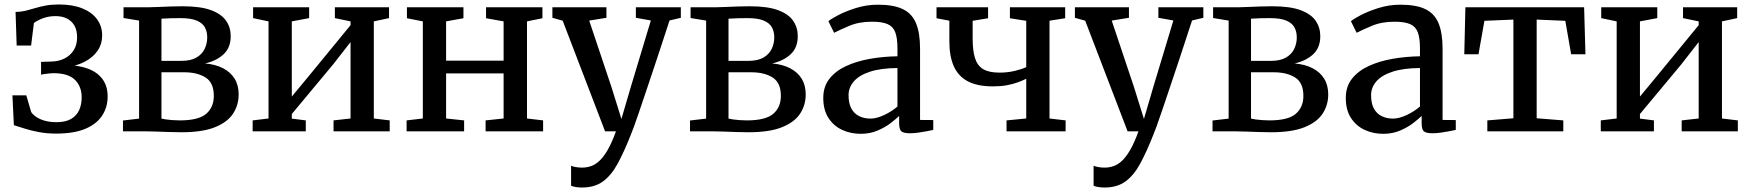

<svg xmlns="http://www.w3.org/2000/svg" viewBox="-20 -587 7824 858"><path d="M231.5 10Q189 10 153.5 3.2Q118 -3.5 90 -12.5Q62 -21.5 42 -27.5L35.5 -161H97.5L119.5 -86Q133 -66 162.5 -53.5Q192 -41 232.5 -41Q272.5 -41 297.2 -55.2Q322 -69.5 333.5 -94.5Q345 -119.5 345 -152Q345 -200.5 315 -230.2Q285 -260 218 -260Q212 -260 200.5 -258.8Q189 -257.5 178.2 -256Q167.5 -254.5 163.5 -253V-310.5L209.5 -312Q242 -312.5 268 -325.5Q294 -338.5 309.2 -362.2Q324.5 -386 324.5 -420Q324.5 -452.5 312 -473.5Q299.5 -494.5 278 -504.8Q256.5 -515 228.5 -515Q196.5 -515 170.8 -505Q145 -495 131.5 -484L119 -383.5H54.5L49.5 -533.5Q74 -534 94.5 -539Q115 -544 136.2 -550.5Q157.5 -557 183.2 -562Q209 -567 243 -567Q304 -567 347.2 -549.8Q390.5 -532.5 413.5 -501.2Q436.5 -470 436.5 -429Q436.5 -390 416 -360.2Q395.5 -330.5 359.2 -311.5Q323 -292.5 276.5 -286V-296Q332 -295.5 373.5 -280Q415 -264.5 438 -233.5Q461 -202.5 461 -155.5Q461 -107.5 436.2 -70Q411.5 -32.5 360.8 -11.2Q310 10 231.5 10Z M791.5 4Q768 4 737.8 3Q707.5 2 680 1Q652.5 0 636 0H529.5V-48.5L601.5 -57V-495L532 -506.5V-554.5H644.5Q661.5 -554.5 687.2 -555.8Q713 -557 741.8 -558Q770.5 -559 795.5 -559Q876.5 -559 923.2 -541.5Q970 -524 990.5 -494Q1011 -464 1011 -425.5Q1011 -374 979.2 -344.5Q947.5 -315 896.5 -303.5Q943 -299.5 976.8 -282Q1010.5 -264.5 1028.5 -235.2Q1046.5 -206 1046.5 -165Q1046.5 -117.5 1021.5 -79.2Q996.5 -41 940.5 -18.5Q884.5 4 791.5 4ZM784 -49Q867 -49 901.2 -78.2Q935.5 -107.5 935.5 -158.5Q935.5 -217.5 898.5 -240.8Q861.5 -264 803 -264H701.5V-57Q709.5 -55 722.5 -53.2Q735.5 -51.5 751.5 -50.2Q767.5 -49 784 -49ZM701.5 -315H790Q832.5 -315 857.8 -329.8Q883 -344.5 894.5 -368.5Q906 -392.5 906 -420Q906 -445.5 895.5 -464.8Q885 -484 859 -495Q833 -506 786.5 -506Q765 -506 743.2 -505.5Q721.5 -505 701.5 -503.5Z M1109 0V-49L1180 -57.5V-491.5L1111 -506V-554.5H1361.5V-506L1284 -491.5V-155.5L1356.5 -243L1546.5 -474.5V-491.5L1476.5 -506V-554.5H1718.5V-506L1650.5 -491.5V-57.5L1721.5 -49V0H1470.5V-49L1546.5 -57.5V-399L1468.5 -299L1284 -77.5V-57L1346.5 -49V0Z M1797 0V-49L1869.5 -57.5V-491.5L1798.5 -505.5V-554.5H2051V-505.5L1973.5 -491.5V-316H2230.5V-491.5L2152 -505.5V-554.5H2404V-505.5L2335 -491.5V-57.5L2407 -49V0H2150V-49L2230.5 -57.5V-259H1973.5V-57.5L2054 -49V0Z M2581 251Q2566 251 2552.8 248.8Q2539.5 246.5 2532 243V153.5Q2538.5 157 2552.5 159.5Q2566.5 162 2581.5 162Q2602 162 2621.5 155.2Q2641 148.5 2659.5 131Q2678 113.5 2696.2 81.8Q2714.5 50 2732.5 0H2684L2494.5 -494.5L2448.5 -507.5V-554.5H2690V-507.5L2613 -495L2712 -199.5L2757 -55.5L2799.5 -200.5L2888.5 -495.5L2821.5 -507.5V-554.5H3022.5V-507.5L2972 -495.5Q2941.5 -401.5 2916.2 -325.5Q2891 -249.5 2871 -190.5Q2851 -131.5 2836.8 -89.2Q2822.5 -47 2813 -21Q2803.5 5 2799 15Q2769 91.5 2740.2 144.2Q2711.5 197 2674.2 224Q2637 251 2581 251Z M3325.5 4Q3302 4 3271.8 3Q3241.5 2 3214 1Q3186.5 0 3170 0H3063.5V-48.5L3135.5 -57V-495L3066 -506.5V-554.5H3178.5Q3195.5 -554.5 3221.2 -555.8Q3247 -557 3275.8 -558Q3304.5 -559 3329.5 -559Q3410.5 -559 3457.2 -541.5Q3504 -524 3524.5 -494Q3545 -464 3545 -425.5Q3545 -374 3513.2 -344.5Q3481.5 -315 3430.5 -303.5Q3477 -299.5 3510.8 -282Q3544.5 -264.5 3562.5 -235.2Q3580.5 -206 3580.5 -165Q3580.5 -117.5 3555.5 -79.2Q3530.5 -41 3474.5 -18.5Q3418.5 4 3325.5 4ZM3318 -49Q3401 -49 3435.2 -78.2Q3469.5 -107.5 3469.5 -158.5Q3469.5 -217.5 3432.5 -240.8Q3395.5 -264 3337 -264H3235.5V-57Q3243.5 -55 3256.5 -53.2Q3269.5 -51.5 3285.5 -50.2Q3301.5 -49 3318 -49ZM3235.5 -315H3324Q3366.5 -315 3391.8 -329.8Q3417 -344.5 3428.5 -368.5Q3440 -392.5 3440 -420Q3440 -445.5 3429.5 -464.8Q3419 -484 3393 -495Q3367 -506 3320.5 -506Q3299 -506 3277.2 -505.5Q3255.5 -505 3235.5 -503.5Z M3826.5 11Q3781.5 11 3743.5 -6.5Q3705.5 -24 3682.2 -59.8Q3659 -95.5 3659 -149.5Q3659 -200 3686.5 -235Q3714 -270 3761 -291.8Q3808 -313.5 3867.2 -324Q3926.5 -334.5 3990.5 -335.5V-371Q3990.5 -416 3981 -442Q3971.5 -468 3947 -479Q3922.5 -490 3877 -490Q3819 -490 3775.2 -471.5Q3731.5 -453 3707.5 -440.5L3682 -492Q3692 -501.5 3725.2 -519Q3758.5 -536.5 3805.2 -551.2Q3852 -566 3903.5 -566Q3974 -566 4015 -546Q4056 -526 4073.8 -482.5Q4091.5 -439 4091.5 -370V-51L4150.5 -50.5V-6.5Q4139.5 -4 4121.2 -0.5Q4103 3 4083 5.8Q4063 8.5 4046 8.5Q4019.5 8.5 4008.8 0.5Q3998 -7.5 3998 -37V-69Q3985.5 -56.5 3961 -37.5Q3936.5 -18.5 3902.2 -3.8Q3868 11 3826.5 11ZM3870 -57Q3897 -57 3930.8 -72.8Q3964.5 -88.5 3990.5 -111V-283Q3916 -282.5 3867.5 -266.5Q3819 -250.5 3795.5 -223.2Q3772 -196 3772 -161.5Q3772 -124.5 3784.8 -101.5Q3797.5 -78.5 3819.8 -67.8Q3842 -57 3870 -57Z M4478 0V-49L4566 -57.5V-235Q4549.5 -227 4528 -219Q4506.5 -211 4479.2 -206Q4452 -201 4417 -201Q4348 -201 4305.2 -223.5Q4262.5 -246 4242.5 -290.5Q4222.5 -335 4222.5 -400.5V-494.5L4165 -505.5V-554.5H4395.5V-505.5L4326.5 -494V-415Q4326.5 -361 4337 -327.5Q4347.5 -294 4373.2 -278.2Q4399 -262.5 4446.5 -262.5Q4484 -262.5 4516.2 -270.5Q4548.5 -278.5 4566 -287V-494L4493 -505.5V-554.5H4740V-505.5L4670 -494.5V-57.5L4742 -49V0Z M4916 251Q4901 251 4887.8 248.8Q4874.5 246.5 4867 243V153.5Q4873.5 157 4887.5 159.5Q4901.5 162 4916.5 162Q4937 162 4956.5 155.2Q4976 148.5 4994.5 131Q5013 113.5 5031.2 81.8Q5049.5 50 5067.5 0H5019L4829.5 -494.5L4783.5 -507.5V-554.5H5025V-507.5L4948 -495L5047 -199.5L5092 -55.5L5134.5 -200.5L5223.5 -495.5L5156.5 -507.5V-554.5H5357.5V-507.5L5307 -495.5Q5276.5 -401.5 5251.2 -325.5Q5226 -249.5 5206 -190.5Q5186 -131.5 5171.8 -89.2Q5157.5 -47 5148 -21Q5138.5 5 5134 15Q5104 91.5 5075.2 144.2Q5046.5 197 5009.2 224Q4972 251 4916 251Z M5660.5 4Q5637 4 5606.8 3Q5576.5 2 5549 1Q5521.5 0 5505 0H5398.5V-48.5L5470.5 -57V-495L5401 -506.5V-554.5H5513.5Q5530.5 -554.5 5556.2 -555.8Q5582 -557 5610.8 -558Q5639.5 -559 5664.5 -559Q5745.5 -559 5792.2 -541.5Q5839 -524 5859.5 -494Q5880 -464 5880 -425.5Q5880 -374 5848.2 -344.5Q5816.5 -315 5765.5 -303.5Q5812 -299.5 5845.8 -282Q5879.5 -264.5 5897.5 -235.2Q5915.5 -206 5915.5 -165Q5915.5 -117.5 5890.5 -79.2Q5865.5 -41 5809.5 -18.5Q5753.5 4 5660.5 4ZM5653 -49Q5736 -49 5770.2 -78.2Q5804.5 -107.5 5804.5 -158.5Q5804.5 -217.5 5767.5 -240.8Q5730.5 -264 5672 -264H5570.5V-57Q5578.5 -55 5591.5 -53.2Q5604.5 -51.5 5620.5 -50.2Q5636.5 -49 5653 -49ZM5570.5 -315H5659Q5701.5 -315 5726.8 -329.8Q5752 -344.5 5763.5 -368.5Q5775 -392.5 5775 -420Q5775 -445.5 5764.5 -464.8Q5754 -484 5728 -495Q5702 -506 5655.5 -506Q5634 -506 5612.2 -505.5Q5590.5 -505 5570.5 -503.5Z M6161.5 11Q6116.5 11 6078.5 -6.5Q6040.5 -24 6017.2 -59.8Q5994 -95.5 5994 -149.5Q5994 -200 6021.5 -235Q6049 -270 6096 -291.8Q6143 -313.5 6202.2 -324Q6261.5 -334.5 6325.5 -335.5V-371Q6325.5 -416 6316 -442Q6306.5 -468 6282 -479Q6257.5 -490 6212 -490Q6154 -490 6110.2 -471.5Q6066.5 -453 6042.5 -440.5L6017 -492Q6027 -501.5 6060.2 -519Q6093.5 -536.5 6140.2 -551.2Q6187 -566 6238.5 -566Q6309 -566 6350 -546Q6391 -526 6408.8 -482.5Q6426.5 -439 6426.5 -370V-51L6485.5 -50.5V-6.5Q6474.5 -4 6456.2 -0.5Q6438 3 6418 5.8Q6398 8.5 6381 8.5Q6354.5 8.5 6343.8 0.5Q6333 -7.5 6333 -37V-69Q6320.5 -56.5 6296 -37.5Q6271.5 -18.5 6237.2 -3.8Q6203 11 6161.5 11ZM6205 -57Q6232 -57 6265.8 -72.8Q6299.5 -88.5 6325.5 -111V-283Q6251 -282.5 6202.5 -266.5Q6154 -250.5 6130.5 -223.2Q6107 -196 6107 -161.5Q6107 -124.5 6119.8 -101.5Q6132.5 -78.5 6154.8 -67.8Q6177 -57 6205 -57Z M6626.5 0V-49L6743 -58.5V-499.5L6613.5 -494L6587 -344.5H6523.5L6528.5 -554.5H7059L7065 -344.5H7001L6975 -494L6847 -499.5V-58.5L6966 -49V0Z M7133.5 0V-49L7204.5 -57.5V-491.5L7135.5 -506V-554.5H7386V-506L7308.5 -491.5V-155.5L7381 -243L7571 -474.5V-491.5L7501 -506V-554.5H7743V-506L7675 -491.5V-57.5L7746 -49V0H7495V-49L7571 -57.5V-399L7493 -299L7308.5 -77.5V-57L7371 -49V0Z"/></svg>

Font: Merriweather 20pt
Style: Regular
Weight: 400
Version: Version 2.100